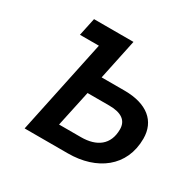

<svg xmlns="http://www.w3.org/2000/svg" viewBox="-153 -882 1075 1054"><g transform="rotate(30 384.0 -355.0)"><path d="M125 0H399C582 0 718 -100 718 -277C718 -388 639 -454 496 -454H351L405 -710H155L131 -597H251ZM278 -113 327 -341H465C541 -341 581 -313 581 -257C581 -159 516 -113 417 -113Z"/></g></svg>

Font: Geist SemiBold
Style: Italic
Weight: 600
Italic angle: -12°
Designer: Basement.studio, Andrés Briganti, Mateo Zaragoza
Foundry: Basement.studio, Vercel, Andrés Briganti, Guido Ferreyra, Mateo Zaragoza
Version: Version 1.500